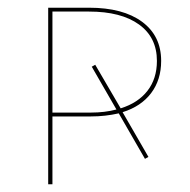

<svg xmlns="http://www.w3.org/2000/svg" viewBox="-20 -478 492 498"><path d="M298 -187 365 -71 356 -66 288 -184Q253 -176 216 -176H116V0H105V-458H211Q299 -458 348.5 -421.5Q398 -385 398 -320Q398 -271 372 -236.5Q346 -202 298 -187ZM282 -194 218 -305 227 -310 293 -197Q338 -211 362.5 -242.5Q387 -274 387 -320Q387 -381 340.5 -414.5Q294 -448 211 -448H116V-186H216Q252 -186 282 -194Z"/></svg>

Font: Ysabeau SC Hairline
Style: Regular
Weight: 100
Designer: Christian Thalmann (Catharsis Fonts)
Version: Version 0.003